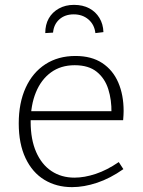

<svg xmlns="http://www.w3.org/2000/svg" viewBox="-20 -762 587 789"><path d="M276 7Q212 7 162.5 -23Q113 -53 85 -112Q57 -171 57 -255Q57 -339 85.5 -401.5Q114 -464 166.5 -498Q219 -532 290 -532Q356 -532 400 -503Q444 -474 466 -423Q488 -372 488 -306Q488 -298 487.5 -289.5Q487 -281 486 -268H90V-305H447L438 -299Q439 -351 425 -395.5Q411 -440 377.5 -467Q344 -494 287 -494Q230 -494 189.5 -464.5Q149 -435 127.5 -382.5Q106 -330 106 -261Q106 -189 128.5 -137.5Q151 -86 191.5 -59Q232 -32 286 -32Q327 -32 373.5 -47.5Q420 -63 468 -96L487 -67Q433 -29 379 -11Q325 7 276 7ZM284 -742Q320 -742 346.5 -728Q373 -714 388.5 -688.5Q404 -663 405 -630L372 -626Q368 -661 343.5 -682Q319 -703 283 -703Q247 -703 224 -682.5Q201 -662 198 -628L166 -626Q166 -661 180.5 -686.5Q195 -712 222 -727Q249 -742 284 -742Z"/></svg>

Font: Bitter Thin Light
Style: Regular
Weight: 300
Version: Version 2.002